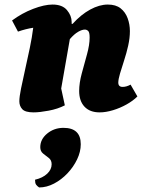

<svg xmlns="http://www.w3.org/2000/svg" viewBox="-20 -482 656 844"><path d="M128 12Q91 12 78 -2Q65 -16 65 -37Q65 -56 72.5 -93Q80 -130 90.5 -176.5Q101 -223 111 -271Q121 -319 126 -360Q93 -355 59 -343L33 -392Q76 -424 125.5 -443Q175 -462 211 -462Q254 -462 274.5 -437.5Q295 -413 295 -385V-377H299Q336 -418 376.5 -440Q417 -462 454 -462Q489 -462 510 -445.5Q531 -429 541 -402Q551 -375 551 -345Q551 -315 543.5 -281.5Q536 -248 525.5 -216Q515 -184 507.5 -158.5Q500 -133 500 -119Q500 -100 519 -100Q536 -100 554 -110L584 -58Q565 -39 536.5 -23Q508 -7 476.5 2.5Q445 12 418 12Q375 12 351.5 -13Q328 -38 328 -82Q328 -117 339.5 -159.5Q351 -202 362.5 -243.5Q374 -285 374 -317Q374 -340 367.5 -346Q361 -352 353 -352Q341 -352 324 -342.5Q307 -333 287 -310L249 -93L265 -19Q234 -3 194 4.5Q154 12 128 12ZM152 342Q143 336 138.5 329.5Q134 323 134 308Q168 300 187.5 281.5Q207 263 207 240Q207 222 194.5 212.5Q182 203 169.5 193Q157 183 157 165Q157 130 187.5 105Q218 80 259 80Q335 80 335 152Q335 185 319 218.5Q303 252 276.5 280Q250 308 217.5 325Q185 342 152 342Z"/></svg>

Font: Petrona Black
Style: Italic
Weight: 900
Italic angle: -9°
Designer: Ringo R. Seeber
Foundry: Ringo R. Seeber
Version: Version 2.001; ttfautohint (v1.8.3)